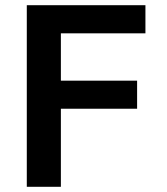

<svg xmlns="http://www.w3.org/2000/svg" viewBox="-20 -718 640 738"><path d="M214 0C214 0 214 -300 214 -300C214 -300 507 -300 507 -300C507 -300 507 -408 507 -408C507 -408 214 -408 214 -408C214 -408 214 -590 214 -590C214 -590 539 -590 539 -590C539 -590 539 -698 539 -698C539 -698 83 -698 83 -698C83 -698 83 0 83 0C83 0 214 0 214 0Z"/></svg>

Font: IBM Plex Mono Mod
Style: SemiBold
Weight: 500
Designer: Mike Abbink, Paul van der Laan, Pieter van Rosmalen
Foundry: Bold Monday
Version: ""